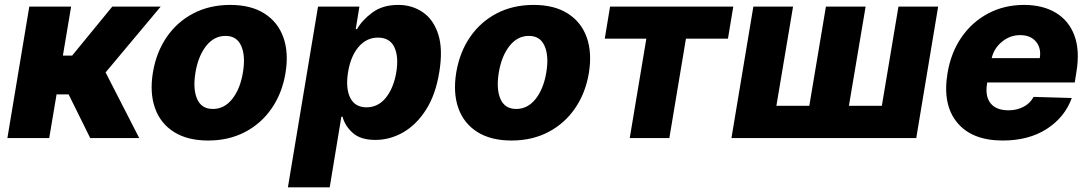

<svg xmlns="http://www.w3.org/2000/svg" viewBox="-20 -573 4522 797"><path d="M10.7 0 101.6 -545.5H275.2L241.1 -342.3H279.5L446 -545.5H647L418.3 -272.4L557.9 0H354.4L264.9 -181.1H214.8L184.3 0Z M844.1 10.3Q758.2 10.3 702.1 -25.2Q646 -60.7 623.4 -124.3Q600.9 -187.9 614.7 -272Q628.6 -355.8 671.9 -419Q715.2 -482.2 782.7 -517.4Q850.1 -552.6 935.7 -552.6Q1021.7 -552.6 1077.6 -517Q1133.5 -481.5 1156.2 -418Q1179 -354.4 1165.1 -269.9Q1151.3 -186.4 1107.8 -123.2Q1064.3 -60 997 -24.9Q929.7 10.3 844.1 10.3ZM863.6 -120.7Q911.6 -120.7 944.6 -162.8Q977.6 -204.9 988.6 -273.4Q999.6 -340.6 981.4 -382.3Q963.1 -424 916.2 -424Q868.3 -424 835.2 -381.6Q802.2 -339.1 791.2 -271Q780.2 -203.5 798.3 -162.1Q816.4 -120.7 863.6 -120.7Z M1175.1 204.5 1300.1 -545.5H1471.9L1456.7 -452.1H1462Q1483.3 -489.7 1525.9 -521.1Q1568.5 -552.6 1633.2 -552.6Q1690.3 -552.6 1734.7 -522.5Q1779.1 -492.5 1799.2 -430.6Q1819.2 -368.6 1803.3 -272.4Q1788 -179.3 1748.2 -117.2Q1708.5 -55 1653.6 -23.6Q1598.7 7.8 1538.4 7.8Q1476.6 7.8 1444.1 -21.5Q1411.6 -50.8 1402 -88.4H1397L1348.7 204.5ZM1424.7 -272.7Q1414.1 -206.3 1433.9 -166.9Q1453.8 -127.5 1501.4 -127.5Q1549.4 -127.5 1581.5 -167.1Q1613.6 -206.7 1625 -272.7Q1635.7 -338.4 1616.7 -377.7Q1597.7 -416.9 1549 -416.9Q1501.4 -416.9 1468.4 -378.2Q1435.4 -339.5 1424.7 -272.7Z M2103.3 10.3Q2017.4 10.3 1961.3 -25.2Q1905.2 -60.7 1882.6 -124.3Q1860.1 -187.9 1873.9 -272Q1887.8 -355.8 1931.1 -419Q1974.4 -482.2 2041.9 -517.4Q2109.4 -552.6 2195 -552.6Q2280.9 -552.6 2336.8 -517Q2392.8 -481.5 2415.5 -418Q2438.2 -354.4 2424.4 -269.9Q2410.5 -186.4 2367 -123.2Q2323.5 -60 2256.2 -24.9Q2188.9 10.3 2103.3 10.3ZM2122.9 -120.7Q2170.8 -120.7 2203.8 -162.8Q2236.9 -204.9 2247.9 -273.4Q2258.9 -340.6 2240.6 -382.3Q2222.3 -424 2175.4 -424Q2127.5 -424 2094.5 -381.6Q2061.4 -339.1 2050.4 -271Q2039.4 -203.5 2057.5 -162.1Q2075.6 -120.7 2122.9 -120.7Z M2490.4 -412.6 2512.4 -545.5H3023.8L3001.8 -412.6H2827.4L2758.5 0H2594.1L2663 -412.6Z M3107.2 -545.5H3272L3202.8 -133.9H3339.5L3408.4 -545.5H3573.2L3503.9 -133.9H3640.6L3709.5 -545.5H3874.3L3783.4 0H3016.3Z M4142.4 10.3Q4014.2 10.3 3952.8 -64.8Q3891.3 -139.9 3913.4 -270.6Q3927.6 -355.1 3971.4 -418.5Q4015.3 -481.9 4082 -517.2Q4148.8 -552.6 4230.8 -552.6Q4308.2 -552.6 4362.4 -520.2Q4416.5 -487.9 4439.8 -426Q4463.1 -364 4448.2 -274.1L4441.4 -230.8H4078.1L4077.1 -224.4Q4068.9 -172.6 4092.3 -143.8Q4115.8 -115.1 4166.5 -115.1Q4200.3 -115.1 4228 -129.3Q4255.7 -143.5 4270.6 -170.8L4429 -166.2Q4399.9 -85.9 4325.1 -37.8Q4250.4 10.3 4142.4 10.3ZM4096.6 -331.7H4296.2Q4302.9 -373.6 4280.2 -400.4Q4257.5 -427.2 4214.8 -427.2Q4172.6 -427.2 4139.2 -399.7Q4105.8 -372.2 4096.6 -331.7Z"/></svg>

Font: Inter UI Extra Bold
Style: Italic
Weight: 800
Italic angle: 9.39999°
Designer: Rasmus Andersson
Foundry: rsms
Version: 3.2;8d6f07862